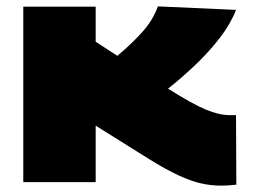

<svg xmlns="http://www.w3.org/2000/svg" viewBox="-20 -571 792 602"><path d="M672 11Q642 11 610.5 4Q579 -3 539 -21.5Q499 -40 443 -75L280 -177V0H53V-550H280V-440L348 -396Q399 -439 430 -475Q461 -511 475 -551L720 -540Q703 -496 669.5 -452.5Q636 -409 593.5 -368.5Q551 -328 507 -293Q583 -245 625 -227.5Q667 -210 700 -210Q705 -210 709.5 -210Q714 -210 720 -210L721 8Q710 9 699 10Q688 11 672 11Z"/></svg>

Font: Georama Expanded Black
Style: Regular
Weight: 900
Width: 7
Designer: Jean-Baptiste Levee
Foundry: Production Type
Version: Version 1.000